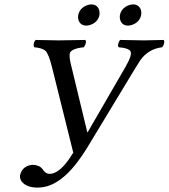

<svg xmlns="http://www.w3.org/2000/svg" viewBox="-20 -828 764 870"><path d="M523.4 -759.8Q529.8 -790 560.5 -803.2Q571.8 -807.6 581.5 -808.1Q610.8 -808.1 619.1 -781.2Q621.6 -770.5 619.6 -759.8Q613.3 -729.5 582.5 -716.8Q571.3 -712.4 561.5 -711.9Q532.2 -711.9 524.4 -738.8Q521.5 -749 523.4 -759.8ZM334.5 -759.8Q340.8 -790 371.6 -803.2Q382.8 -807.6 392.6 -808.1Q421.9 -808.1 429.7 -781.2Q432.1 -770.5 430.7 -759.8Q424.3 -729.5 393.6 -716.8Q382.3 -712.4 372.6 -711.9Q343.3 -711.9 335 -738.8Q332.5 -749 334.5 -759.8ZM215.8 -522.9Q200.7 -584.5 185.1 -598.6Q169.9 -610.8 135.7 -613.8Q128.4 -623 137.2 -641.6Q139.6 -645.5 141.6 -647Q236.3 -645 245.1 -645Q273.4 -645 366.7 -647Q373.5 -638.2 363.8 -619.6Q361.3 -615.7 359.4 -613.8Q303.2 -607.9 296.4 -586.9Q292.5 -571.8 301.8 -534.2L375.5 -229H377.4L550.3 -527.8Q580.1 -580.1 571.3 -595.7Q561 -610.8 517.6 -613.8Q510.7 -622.6 520.5 -641.6Q522.9 -645.5 524.4 -647Q618.2 -645 633.3 -645Q643.6 -645 721.7 -647Q728.5 -638.2 718.8 -619.6Q716.3 -615.7 714.4 -613.8Q652.8 -606.4 616.2 -555.7Q607.4 -543 594.2 -521L376.5 -161.1Q280.3 -2.4 183.1 18.6Q166 22 149.4 22Q101.6 22 79.1 -4.4Q68.8 -18.1 70.8 -33.2Q78.6 -69.8 114.3 -79.1Q122.6 -81.1 130.4 -81.1Q159.2 -79.6 172.4 -62Q185.5 -41 203.6 -40Q244.6 -40 290 -103Q300.8 -118.2 312 -136.2Z"/></svg>

Font: Linux Libertine Display Slanted O
Style: Slanted
Weight: 400
Designer: Philipp H. Poll
Foundry: Philipp H. Poll
Version: Version 5.0.9